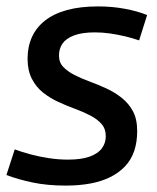

<svg xmlns="http://www.w3.org/2000/svg" viewBox="-33 -569 489 599"><path d="M-13 -23 13 -103Q34 -95 62 -87.5Q90 -80 120 -75.5Q150 -71 179 -71Q221 -71 247 -80.5Q273 -90 285 -106.5Q297 -123 297 -144Q297 -167 284 -182Q271 -197 249 -208.5Q227 -220 201 -229.5Q175 -239 149 -251Q123 -263 101.5 -280Q80 -297 66.5 -323Q53 -349 53 -386Q53 -423 66.5 -453Q80 -483 107 -504.5Q134 -526 175.5 -537.5Q217 -549 273 -549Q317 -549 357 -541.5Q397 -534 426 -522L401 -443Q381 -450 358 -455.5Q335 -461 311 -464.5Q287 -468 263 -468Q223 -468 198 -458.5Q173 -449 162 -433Q151 -417 151 -396Q151 -374 164.5 -360Q178 -346 199.5 -335Q221 -324 247 -314.5Q273 -305 299 -293Q325 -281 347 -263.5Q369 -246 382 -221.5Q395 -197 395 -160Q395 -125 385.5 -97.5Q376 -70 357 -50Q338 -30 311 -16.5Q284 -3 249 3.5Q214 10 172 10Q115 10 69.5 0.5Q24 -9 -13 -23Z"/></svg>

Font: Georama ExtraCondensed Thin Medium
Style: Italic
Weight: 500
Italic angle: -9°
Version: Version 1.001